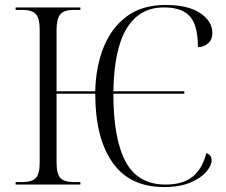

<svg xmlns="http://www.w3.org/2000/svg" viewBox="-20 -744 911 774"><path d="M641 10Q503 10 433.5 -89Q364 -188 364 -366H208V-89Q208 -43 223.5 -26.5Q239 -10 278 -10H304V0H43V-10H69Q109 -10 124.5 -26.5Q140 -43 140 -89V-626Q140 -668 125.5 -686Q111 -704 71 -704H43V-714H304V-704H276Q237 -704 222.5 -685.5Q208 -667 208 -624V-376H364Q366 -474 397.5 -553Q429 -632 491 -678Q553 -724 648 -724Q737 -724 786.5 -691.5Q836 -659 836 -611Q836 -584 818.5 -569Q801 -554 778 -554Q778 -606 766 -641.5Q754 -677 724 -695.5Q694 -714 639 -714Q544 -714 492 -631.5Q440 -549 437 -376H723V-366H437Q437 -184 486.5 -92Q536 0 648 0Q716 0 755.5 -31Q795 -62 812 -127Q833 -120 833 -97Q833 -77 812 -52Q791 -27 748.5 -8.5Q706 10 641 10Z"/></svg>

Font: Noto Serif Display Light
Style: Regular
Weight: 300
Designer: Monotype Design Team
Foundry: Monotype Imaging Inc.
Version: Version 2.009